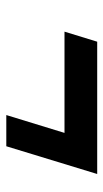

<svg xmlns="http://www.w3.org/2000/svg" viewBox="128 -578 343 640"><g transform="rotate(90 300.0 -258.5)"><path d="M119.5 -410.5H560.5L468 -107.5H364L423.5 -301.5H86Z"/></g></svg>

Font: Newsreader Caption
Style: Bold Italic
Weight: 700
Italic angle: -17°
Designer: Hugues Gentile
Foundry: Production Type
Version: Version 1.001